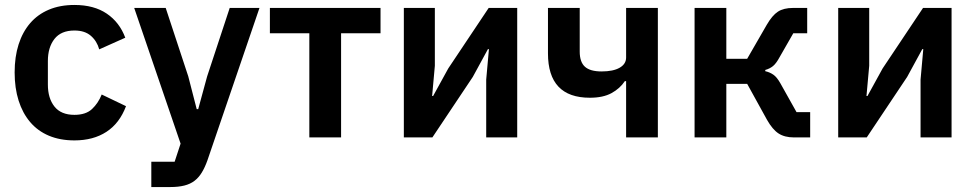

<svg xmlns="http://www.w3.org/2000/svg" viewBox="-20 -554 3930 774"><path d="M280 12Q222 12 177 -7Q132 -26 101.5 -62Q71 -98 55 -148.5Q39 -199 39 -262Q39 -325 55 -375Q71 -425 101.5 -460.5Q132 -496 177 -515Q222 -534 280 -534Q359 -534 410.5 -499Q462 -464 485 -402L380 -355Q371 -388 346.5 -409.5Q322 -431 280 -431Q226 -431 199.5 -397Q173 -363 173 -308V-213Q173 -158 199.5 -124.5Q226 -91 280 -91Q326 -91 351 -114.5Q376 -138 390 -173L488 -126Q462 -57 409 -22.5Q356 12 280 12Z M906 -522H1026L816 93Q806 121 793.5 141.5Q781 162 764 175Q747 188 723 194Q699 200 667 200H590V98H684L708 25L521 -522H648L739 -246L773 -114H779L815 -246Z M1227 -420H1068V-522H1514V-420H1355V0H1227Z M1608 -522H1733V-289L1722 -167H1726L1787 -278L1950 -522H2065V0H1940V-233L1951 -356H1947L1886 -244L1723 0H1608Z M2504 -227H2499Q2479 -197 2445 -178.5Q2411 -160 2358 -160Q2189 -160 2189 -339V-522H2317V-346Q2317 -304 2338 -285Q2359 -266 2405 -266Q2452 -266 2478 -281Q2504 -296 2504 -322V-522H2632V0H2504Z M2780 -522H2908V-317H2992L3071 -454Q3093 -492 3116 -507Q3139 -522 3177 -522H3234V-420H3178L3123 -324Q3109 -298 3096 -287.5Q3083 -277 3065 -272V-267Q3083 -263 3097.5 -253Q3112 -243 3126 -218L3191 -102H3246V0H3181Q3143 0 3118.5 -16Q3094 -32 3072 -71L2992 -216H2908V0H2780Z M3359 -522H3484V-289L3473 -167H3477L3538 -278L3701 -522H3816V0H3691V-233L3702 -356H3698L3637 -244L3474 0H3359Z"/></svg>

Font: IBMPlexSans-SemiBold
Style: Regular
Weight: 600
Designer: Mike Abbink, Paul van der Laan, Pieter van Rosmalen
Foundry: Bold Monday
Version: Version 3.1